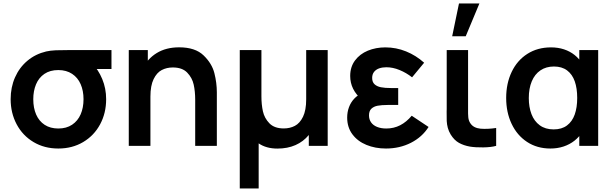

<svg xmlns="http://www.w3.org/2000/svg" viewBox="-20 -822 3461 1082"><path d="M308.7 15Q230 15 168.8 -21.5Q107.6 -58 73.8 -121.6Q40 -185.2 40 -263Q40 -330 64.6 -385.8Q89.2 -441.7 134.4 -479.6Q179.7 -517.6 240.3 -532Q263.8 -537.3 294.8 -538.7Q325.8 -540 382 -540H608.2V-433H470.2L498 -465.3Q534 -429.9 556.1 -376.8Q578.2 -323.7 578.2 -263Q578.2 -184.8 544.2 -121.4Q510.2 -58 448.8 -21.5Q387.3 15 308.7 15ZM308.7 -97.8Q354.4 -97.8 386.4 -119.2Q418.3 -140.5 434.5 -177.7Q450.7 -214.9 450.7 -263Q450.7 -310.5 434.5 -347.6Q418.3 -384.8 386.2 -405.9Q354 -427.1 308.7 -427.2Q262 -427.2 230.2 -405.6Q198.5 -383.9 183 -346.7Q167.5 -309.4 167.5 -263Q167.5 -213.6 183.8 -176.4Q200.1 -139.2 231.8 -118.5Q263.6 -97.8 308.7 -97.8Z M1080 -260.2Q1080 -307 1071.5 -345.3Q1063.1 -383.7 1035 -412.8Q1007 -441.8 953.8 -441.8Q919.2 -441.8 891.3 -427.2Q863.5 -412.7 845.6 -376Q827.7 -339.3 827.7 -277.5L756.2 -308.2Q756.2 -377.9 783.2 -434Q810.2 -490.2 862.8 -522.8Q915.5 -555.3 989.7 -555.3Q1080.2 -555.3 1127.3 -509.8Q1174.5 -464.2 1188.2 -409.5Q1202 -354.8 1202 -301.5V0H1080ZM705.7 0V-540H813V-372.5H827.7V0Z M1331.2 240V-540H1453.2V-279.8Q1453.2 -233 1461.6 -194.7Q1470.1 -156.3 1498.1 -127.2Q1526.2 -98.2 1579.3 -98.2Q1614 -98.2 1641.8 -112.8Q1669.7 -127.3 1687.6 -164Q1705.5 -200.7 1705.5 -262.5V-540H1826.7V0H1720.2V-61.2Q1689.9 -24.1 1645.2 -4.4Q1600.5 15.3 1543.5 15.3Q1511.8 15.3 1485.2 7.9Q1458.6 0.5 1437.7 -14V240Z M2155 15Q2232.2 15 2295.6 -17.2Q2359 -49.5 2395.2 -106.5L2300.2 -169.8Q2270.6 -134.4 2235 -116.1Q2199.5 -97.8 2156.8 -97.8Q2127.1 -97.8 2105 -106.8Q2083 -115.7 2071.2 -132.4Q2059.5 -149.1 2059.5 -171.7Q2059.5 -196.8 2073 -209.5Q2086.6 -222.2 2108.1 -226.2Q2129.7 -230.3 2164.7 -230.5Q2169.2 -230.6 2174.3 -230.6Q2179.3 -230.7 2184 -230.7H2224V-325.8H2184.2Q2149.2 -325.8 2126.7 -330.3Q2104.1 -334.8 2090.7 -347.2Q2077.3 -359.6 2077.3 -382.8Q2077.3 -403.4 2088.1 -417Q2098.9 -430.5 2116.9 -436.8Q2134.9 -443 2157.3 -443Q2194.1 -443 2232 -427.3Q2269.8 -411.7 2302.2 -386.3L2370.2 -468.5Q2324.3 -509.7 2268.4 -532.3Q2212.5 -555 2151.5 -555Q2098.2 -555 2053 -536.5Q2007.8 -517.9 1980.6 -481.3Q1953.5 -444.8 1953.5 -393.8Q1953.5 -355.1 1970 -321.7Q1986.5 -288.3 2021.2 -258.8L2023 -298Q1995.8 -286.7 1976.3 -266Q1956.8 -245.3 1946.7 -218Q1936.5 -190.7 1936.5 -159.3Q1936.5 -104.8 1965.8 -65.3Q1995.1 -25.9 2044.8 -5.5Q2094.6 15 2155 15Z M2566.6 -802.5 2528.2 -617.5H2604.5L2681.7 -802.5ZM2628.6 4.2Q2593.3 -2 2566.5 -16.9Q2539.8 -31.8 2519.9 -63.8Q2508.8 -82.2 2503.6 -101.4Q2498.5 -120.6 2497.5 -140Q2496.6 -159.3 2497 -193.5Q2497.4 -200.1 2497.4 -206.9Q2497.4 -213.7 2497.4 -220.7V-540H2617.8V-227.3V-210.9Q2617.2 -178.5 2619 -160.9Q2620.8 -143.2 2628.8 -130.2Q2638.1 -114.6 2653.3 -106.6Q2668.6 -98.6 2687.8 -96.8Q2727.7 -93.5 2776.1 -100.8V0Q2747.5 8 2703.4 8.6Q2659.2 9.2 2628.6 4.2Z M3081.7 15Q3006.8 15 2950.2 -22.2Q2893.7 -59.4 2863.1 -124.2Q2832.5 -188.9 2832.5 -270Q2832.5 -351.9 2863.5 -416.8Q2894.5 -481.8 2951.9 -518.4Q3009.3 -555 3085.2 -555Q3124.8 -555 3158.4 -543.9Q3192.1 -532.8 3218.4 -511.8Q3244.8 -490.7 3262.8 -460.8L3244.5 -435.5V-540H3351V0H3244.5V-105.7L3262.8 -80.3Q3244.8 -50.8 3217.5 -29.2Q3190.2 -7.7 3155.7 3.7Q3121.2 15 3081.7 15ZM3100 -92.8Q3145.7 -92.8 3175.2 -115Q3204.7 -137.1 3218.8 -176.7Q3232.8 -216.3 3232.8 -270.2Q3232.8 -324.2 3219 -363.7Q3205.1 -403.2 3175.8 -425.2Q3146.5 -447.2 3101.7 -447.2Q3057.5 -447.2 3025.6 -425.5Q2993.7 -403.9 2976.8 -363.8Q2960 -323.6 2960 -269.3Q2960 -218.8 2975.1 -179Q2990.2 -139.2 3021.7 -116Q3053.2 -92.8 3100 -92.8Z"/></svg>

Font: Hauora
Style: Regular
Weight: 400
Designer: Wayne Shih
Foundry: WCYS
Version: Version 1.001